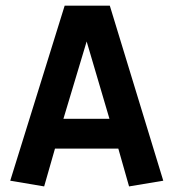

<svg xmlns="http://www.w3.org/2000/svg" viewBox="-20 -647 609 677"><path d="M135.7 10.3 16.1 -9.8 208 -627H367.2L555.7 -9.8L435.1 10.3L383.3 -171.9L439.5 -123H130.4L187 -168.9ZM190.4 -184.1 149.9 -228H418L378.9 -184.1L274.4 -538.6H296.9Z"/></svg>

Font: Anaheim
Style: Bold
Weight: 700
Version: Version 2.001